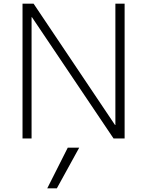

<svg xmlns="http://www.w3.org/2000/svg" viewBox="-20 -750 797 1040"><path d="M288 270H236L347 50H409ZM102 0V-730H162L603 -73H605V-730H655V0H595L153 -657H151V0Z"/></svg>

Font: M PLUS 2 Light
Style: Regular
Weight: 300
Designer: Coji Morishita
Foundry: UNDERFOREST DESIGN
Version: Version 1.001